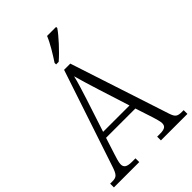

<svg xmlns="http://www.w3.org/2000/svg" viewBox="-267 -1045 1158 1158"><g transform="rotate(-45 312.5 -465.5)"><path d="M277 -784V-771H299C345 -810 414 -886 437 -921V-931H360C342 -886 306 -828 277 -784ZM-1 0H215V-32H184C140 -32 126 -45 126 -70C126 -87 137 -121 143 -139L177 -245H427L464 -132C469 -114 479 -84 479 -69C479 -44 467 -32 425 -32H400V0H626V-32H612C573 -32 562 -40 549 -79L341 -714H288L84 -102C65 -43 55 -32 17 -32H-1ZM190 -283 259 -494C276 -548 295 -606 303 -644C314 -603 332 -545 351 -484L415 -283Z"/></g></svg>

Font: Noto Serif Khmer SemiCondensed Light
Style: Regular
Weight: 300
Width: 4
Designer: Danh Hong and the Monotype Design Team
Foundry: Monotype Imaging Inc.
Version: Version 2.004